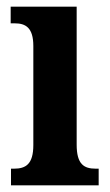

<svg xmlns="http://www.w3.org/2000/svg" viewBox="-20 -556 331 576"><path d="M13 0H276V-50H267C232 -50 210 -63 210 -122V-536H12V-486H24C57 -486 80 -473 80 -418V-121C80 -63 57 -50 22 -50H13Z"/></svg>

Font: Noto Serif Lao ExtraCondensed
Style: Bold
Weight: 700
Width: 2
Designer: Monotype Design Team
Foundry: Monotype Imaging Inc.
Version: Version 2.003